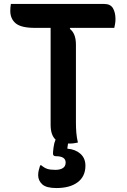

<svg xmlns="http://www.w3.org/2000/svg" viewBox="-20 -720 640 971"><path d="M374 1Q363 3 354 4.5Q345 6 331 6Q327 6 324 6Q323 12 322.5 17Q322 22 321 26V32Q361 35 386.5 57.5Q412 80 412 118Q412 172 373 201.5Q334 231 265 231Q214 231 193.5 212Q173 193 173 166Q173 153 176 141Q179 129 183 116H189Q204 129 219 134Q234 139 260 139Q284 139 298 130Q312 121 312 102Q312 70 263 70Q248 70 248 57Q248 46 251 24Q254 2 261 -14Q236 -37 236 -89V-579H157Q87 -579 59.5 -602Q32 -625 32 -665Q32 -682 35 -700H507Q539 -700 551.5 -678Q564 -656 564 -624Q564 -611 562 -599.5Q560 -588 558 -579H335L333 -574Q364 -551 364 -494V-99Q364 -74 366 -49Q368 -24 374 1Z"/></svg>

Font: Recursive Sn Csl St SmB
Style: Regular
Weight: 600
Version: Version 1.079;hotconv 1.0.112;makeotfexe 2.5.65598; ttfautoh